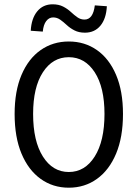

<svg xmlns="http://www.w3.org/2000/svg" viewBox="-20 -861 640 893"><path d="M300 12Q226 12 169 -29Q112 -70 80 -146.5Q48 -223 48 -331Q48 -437 80 -512.5Q112 -588 169 -628Q226 -668 300 -668Q374 -668 431 -628Q488 -588 520 -512.5Q552 -437 552 -331Q552 -223 520 -146.5Q488 -70 431 -29Q374 12 300 12ZM300 -61Q375 -61 420.5 -133Q466 -205 466 -331Q466 -455 420.5 -525Q375 -595 300 -595Q225 -595 179.5 -525Q134 -455 134 -331Q134 -205 179.5 -133Q225 -61 300 -61ZM375 -709Q347 -709 326.5 -719.5Q306 -730 290.5 -744.5Q275 -759 260 -769.5Q245 -780 227 -780Q208 -780 195 -763Q182 -746 179 -714L123 -718Q126 -775 153 -808Q180 -841 225 -841Q253 -841 273.5 -830.5Q294 -820 309.5 -805.5Q325 -791 340 -780.5Q355 -770 373 -770Q413 -770 421 -836L477 -832Q474 -774 447 -741.5Q420 -709 375 -709Z"/></svg>

Font: SauceCodePro NFM
Style: Regular
Weight: 400
Monospace: yes
Designer: Paul D. Hunt, Teo Tuominen
Foundry: Adobe
Version: Version 2.042;hotconv 1.1.0;makeotfexe 2.6.0;Nerd Fonts 3.3.